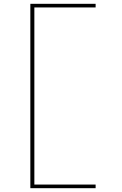

<svg xmlns="http://www.w3.org/2000/svg" viewBox="-20 -843 640 1006"><path d="M139 143V-823H481V-804H160V124H481V143Z"/></svg>

Font: Iosevka SS04 Thin Extended
Style: Regular
Weight: 100
Width: 7
Monospace: yes
Designer: Belleve Invis
Foundry: Belleve Invis
Version: Version 19.0.0; ttfautohint (v1.8.4)